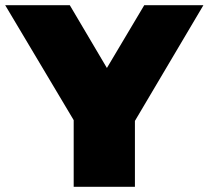

<svg xmlns="http://www.w3.org/2000/svg" viewBox="-47 -720 804 740"><path d="M473 -254V0H237V-257L-27 -700H222L365 -458L509 -700H737Z"/></svg>

Font: AtCorfu Sans
Style: AtCorfu Sans Black
Weight: 900
Designer: Kostas Teopoulos
Foundry: Kostas Teopoulos
Version: Version 1.00 July 8, 2025, initial release